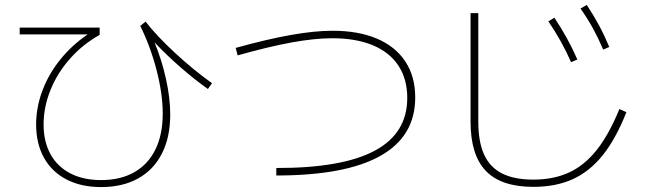

<svg xmlns="http://www.w3.org/2000/svg" viewBox="-20 -762 2633 776"><path d="M126 -258.8Q126 -328.1 151.4 -395.8Q176.8 -463.4 223.9 -521.7Q271 -580.1 334.5 -623H59.6V-650.4H382.8V-621.1Q314.5 -583 263.2 -525.1Q211.9 -467.3 184.1 -398.4Q156.2 -329.6 156.2 -258.8Q156.2 -189.5 184.1 -138.9Q211.9 -88.4 264.2 -61.3Q316.4 -34.2 388.7 -34.2Q466.8 -34.2 522.7 -65.9Q578.6 -97.7 608.2 -158Q637.7 -218.3 637.7 -302.7Q637.7 -382.3 612.8 -478.5Q587.9 -574.7 546.9 -657.2L568.4 -674.8Q611.8 -618.2 687.5 -548.1Q763.2 -478 836.9 -425.8L820.3 -402.3Q767.1 -439.9 710.2 -489.5Q653.3 -539.1 604.5 -590.8Q634.3 -518.6 651.1 -441.9Q668 -365.2 668 -298.8Q668 -207.5 634.5 -141.6Q601.1 -75.7 538.3 -40.8Q475.6 -5.9 388.7 -5.9Q308.1 -5.9 248.8 -36.6Q189.5 -67.4 157.7 -124.5Q126 -181.6 126 -258.8Z M1626 -366.2Q1626 -442.4 1590.3 -496.6Q1554.7 -550.8 1486.8 -579.1Q1418.9 -607.4 1323.2 -607.4Q1252.4 -607.4 1159.4 -590.6Q1066.4 -573.7 940.4 -538.1L932.6 -568.4Q1061 -604 1156.2 -620.8Q1251.5 -637.7 1324.2 -637.7Q1428.7 -637.7 1503.7 -605.7Q1578.6 -573.7 1618.4 -513.2Q1658.2 -452.6 1658.2 -368.2Q1658.2 -210.9 1517.1 -131.8Q1376 -52.7 1096.7 -52.7V-83Q1362.8 -82.5 1494.4 -152.8Q1626 -223.1 1626 -366.2Z M1881.8 -270.5V-709H1913.1V-270.5Q1913.1 -189 1936.5 -137.5Q1960 -85.9 2009 -61Q2058.1 -36.1 2135.7 -36.1Q2218.3 -36.1 2281 -65.4Q2343.8 -94.7 2392.8 -157.2Q2441.9 -219.7 2483.4 -321.3L2511.7 -308.6Q2469.2 -201.2 2416.3 -135Q2363.3 -68.8 2294.9 -37.8Q2226.6 -6.8 2135.7 -6.8Q2005.4 -6.8 1943.6 -71.3Q1881.8 -135.7 1881.8 -270.5ZM2196.3 -675.8 2220.7 -690.4Q2249 -647.9 2271.2 -607.4Q2293.5 -566.9 2313.5 -521.5L2288.1 -510.7Q2251.5 -594.7 2196.3 -675.8ZM2326.2 -727.5 2351.6 -742.2Q2379.9 -698.7 2401.9 -658Q2423.8 -617.2 2442.4 -572.3L2418 -561.5Q2398.4 -607.4 2376.7 -647Q2355 -686.5 2326.2 -727.5Z"/></svg>

Font: Pretendard GOV Thin
Style: Regular
Weight: 100
Designer: Base glyphs from Inter by Rasmus Andersson; Hangeul glyphs from Noto Sans CJK(Source Han Sans) by Jang Soo-young and Kan
Foundry: Kil Hyung-jin
Version: Version 1.309